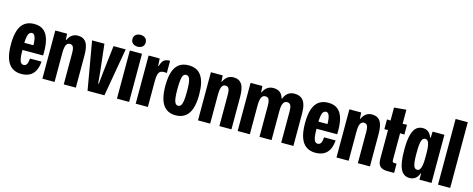

<svg xmlns="http://www.w3.org/2000/svg" viewBox="-35 -1388 5072 2057"><g transform="rotate(15 2501.0 -359.5)"><path d="M208 10Q148 10 106 -19.5Q64 -49 42.5 -110.5Q21 -172 21 -269Q21 -363 41.5 -424Q62 -485 104 -514.5Q146 -544 208 -544Q277 -544 317 -508.5Q357 -473 373 -405.5Q389 -338 385 -242H156Q156 -183 161.5 -150Q167 -117 179 -103.5Q191 -90 208 -90Q232 -90 243.5 -110.5Q255 -131 258 -174H386Q380 -105 356.5 -65Q333 -25 295 -7.5Q257 10 208 10ZM155 -300 145 -321H265L257 -300Q257 -356 251 -387Q245 -418 234.5 -431Q224 -444 208 -444Q192 -444 180 -431.5Q168 -419 162 -388Q156 -357 155 -300Z M442 0V-534H573L577 -466H582Q598 -503 626 -523.5Q654 -544 691 -544Q723 -544 746 -533Q769 -522 784 -499.5Q799 -477 806 -441.5Q813 -406 813 -356V0H679V-345Q679 -382 673.5 -401.5Q668 -421 657.5 -428.5Q647 -436 632 -436Q611 -436 599 -422.5Q587 -409 582 -383.5Q577 -358 577 -322V0Z M943 0 850 -534H987L1021 -234L1033 -104H1040L1053 -234L1088 -534H1223L1130 0Z M1269 0V-534H1404V0ZM1338 -595Q1306 -595 1285 -612Q1264 -629 1264 -660Q1264 -692 1285 -709Q1306 -726 1338 -726Q1369 -726 1390 -709Q1411 -692 1411 -660Q1411 -629 1390.5 -612Q1370 -595 1338 -595Z M1477 0V-534H1600L1605 -453H1611Q1622 -495 1641.5 -516Q1661 -537 1702 -539Q1704 -539 1707 -539Q1710 -539 1714 -539V-403Q1707 -405 1699 -405.5Q1691 -406 1681 -406Q1656 -406 1641 -395Q1626 -384 1619 -360Q1612 -336 1612 -294V0Z M1920 10Q1875 10 1840 -6.5Q1805 -23 1781.5 -57Q1758 -91 1746 -143.5Q1734 -196 1734 -269Q1734 -363 1754.5 -424Q1775 -485 1816.5 -514.5Q1858 -544 1920 -544Q1967 -544 2002.5 -528Q2038 -512 2061.5 -478Q2085 -444 2097 -392Q2109 -340 2109 -269Q2109 -172 2087.5 -110.5Q2066 -49 2024 -19.5Q1982 10 1920 10ZM1920 -96Q1939 -96 1951 -111.5Q1963 -127 1968.5 -164.5Q1974 -202 1974 -267Q1974 -318 1971 -351Q1968 -384 1961 -403.5Q1954 -423 1944 -430.5Q1934 -438 1920 -438Q1902 -438 1890.5 -423.5Q1879 -409 1873.5 -372Q1868 -335 1868 -267Q1868 -218 1871 -185Q1874 -152 1880.5 -132.5Q1887 -113 1897 -104.5Q1907 -96 1920 -96Z M2168 0V-534H2299L2303 -466H2308Q2324 -503 2352 -523.5Q2380 -544 2417 -544Q2449 -544 2472 -533Q2495 -522 2510 -499.5Q2525 -477 2532 -441.5Q2539 -406 2539 -356V0H2405V-345Q2405 -382 2399.5 -401.5Q2394 -421 2383.5 -428.5Q2373 -436 2358 -436Q2337 -436 2325 -422.5Q2313 -409 2308 -383.5Q2303 -358 2303 -322V0Z M2608 0V-534H2739L2743 -466H2748Q2764 -503 2792.5 -523.5Q2821 -544 2860 -544Q2904 -544 2932 -523.5Q2960 -503 2973 -457H2978Q2992 -498 3021.5 -521Q3051 -544 3094 -544Q3139 -544 3168.5 -524.5Q3198 -505 3212 -464Q3226 -423 3226 -356V0H3091V-345Q3091 -380 3085.5 -399.5Q3080 -419 3069 -427.5Q3058 -436 3042 -436Q3021 -436 3008 -422.5Q2995 -409 2989.5 -383.5Q2984 -358 2984 -322V0H2850V-345Q2850 -382 2844 -401.5Q2838 -421 2827.5 -428.5Q2817 -436 2800 -436Q2779 -436 2766.5 -422.5Q2754 -409 2748.5 -383.5Q2743 -358 2743 -322V0Z M3470 10Q3410 10 3368 -19.5Q3326 -49 3304.5 -110.5Q3283 -172 3283 -269Q3283 -363 3303.5 -424Q3324 -485 3366 -514.5Q3408 -544 3470 -544Q3539 -544 3579 -508.5Q3619 -473 3635 -405.5Q3651 -338 3647 -242H3418Q3418 -183 3423.5 -150Q3429 -117 3441 -103.5Q3453 -90 3470 -90Q3494 -90 3505.5 -110.5Q3517 -131 3520 -174H3648Q3642 -105 3618.5 -65Q3595 -25 3557 -7.5Q3519 10 3470 10ZM3417 -300 3407 -321H3527L3519 -300Q3519 -356 3513 -387Q3507 -418 3496.5 -431Q3486 -444 3470 -444Q3454 -444 3442 -431.5Q3430 -419 3424 -388Q3418 -357 3417 -300Z M3704 0V-534H3835L3839 -466H3844Q3860 -503 3888 -523.5Q3916 -544 3953 -544Q3985 -544 4008 -533Q4031 -522 4046 -499.5Q4061 -477 4068 -441.5Q4075 -406 4075 -356V0H3941V-345Q3941 -382 3935.5 -401.5Q3930 -421 3919.5 -428.5Q3909 -436 3894 -436Q3873 -436 3861 -422.5Q3849 -409 3844 -383.5Q3839 -358 3839 -322V0Z M4267 0Q4212 0 4186.5 -25.5Q4161 -51 4161 -105V-427L4121 -425V-534L4161 -532V-676L4295 -688V-532L4343 -534V-425L4295 -427V-133Q4295 -116 4299.5 -109.5Q4304 -103 4318 -103H4343V0Z M4517 10Q4480 10 4454.5 -7.5Q4429 -25 4413.5 -60Q4398 -95 4391 -146.5Q4384 -198 4384 -267Q4384 -375 4401 -435.5Q4418 -496 4448 -520Q4478 -544 4517 -544Q4543 -544 4562.5 -534.5Q4582 -525 4595.5 -508Q4609 -491 4618 -466H4624L4627 -534H4758V0H4624V-68H4618Q4605 -29 4578.5 -9.5Q4552 10 4517 10ZM4573 -96Q4590 -96 4601.5 -112Q4613 -128 4618.5 -160.5Q4624 -193 4624 -242V-292Q4624 -346 4618 -378.5Q4612 -411 4600.5 -425Q4589 -439 4573 -439Q4551 -439 4539.5 -419.5Q4528 -400 4524 -361.5Q4520 -323 4520 -267Q4520 -206 4524.5 -168Q4529 -130 4541 -113Q4553 -96 4573 -96Z M4830 0V-729H4965V0Z"/></g></svg>

Font: Mona Sans Condensed
Style: Bold
Weight: 700
Width: 3
Designer: Deni Anggara
Foundry: GitHub
Version: Version 2.000